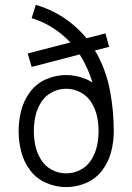

<svg xmlns="http://www.w3.org/2000/svg" viewBox="-20 -755 540 783"><path d="M250 8Q208 8 168.5 -9Q129 -26 103 -60.5Q77 -95 66.5 -136.5Q56 -178 56 -220V-221Q56 -263 66.5 -304.5Q77 -346 103 -380.5Q129 -415 168.5 -432Q208 -449 250 -449Q292 -449 332 -432Q345 -426 357 -419Q344 -461 324 -500Q315 -517 305 -533L109 -482L93 -537L267 -582Q252 -598 234 -613Q178 -660 109 -681L126 -735Q204 -713 270 -661Q305 -633 333 -599L410 -619L425 -564L367 -549Q371 -543 375 -536Q414 -464 429 -383Q444 -302 444 -220Q444 -178 433.5 -136.5Q423 -95 397 -60.5Q371 -26 331.5 -9Q292 8 250 8ZM250 -48Q281 -48 308.5 -62.5Q336 -77 352.5 -103.5Q369 -130 375.5 -160Q382 -190 382 -221Q382 -252 375.5 -281.5Q369 -311 352.5 -337.5Q336 -364 308.5 -378.5Q281 -393 250 -393Q219 -393 191.5 -378.5Q164 -364 147.5 -337.5Q131 -311 124.5 -281Q118 -251 118 -221V-220Q118 -190 124.5 -160Q131 -130 147.5 -103.5Q164 -77 191.5 -62.5Q219 -48 250 -48Z"/></svg>

Font: Iosevka SS01 Light
Style: Regular
Weight: 300
Monospace: yes
Designer: Belleve Invis
Foundry: Belleve Invis
Version: 2.3.3; ttfautohint (v1.8.3)